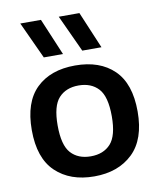

<svg xmlns="http://www.w3.org/2000/svg" viewBox="-89 -879 805 961"><g transform="rotate(-10 313.0 -399.0)"><path d="M313 10Q190.5 10 117.2 -59.8Q44 -129.5 44 -272Q44 -414 116 -483.8Q188 -553.5 313 -553.5Q438.5 -553.5 510.2 -484Q582 -414.5 582 -272.5Q582 -131 508.5 -60.5Q435 10 313 10ZM313 -92Q377.5 -92 414 -132.2Q450.5 -172.5 450.5 -271.5Q450.5 -372 413.8 -412Q377 -452 313 -452Q249 -452 212.2 -412Q175.5 -372 175.5 -273Q175.5 -172.5 212 -132.2Q248.5 -92 313 -92ZM362 -620.5 275.5 -808H380.5L459.5 -620.5ZM166.5 -620.5 80 -808H185L264 -620.5Z"/></g></svg>

Font: Encode Sans Semi Expanded SemiBold
Style: Regular
Weight: 600
Width: 6
Designer: Multiple Designers
Foundry: Impallari Type
Version: Version 3.000; ttfautohint (v1.8.3) -l 8 -r 50 -G 200 -x 14 